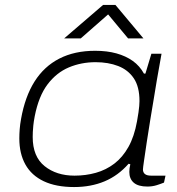

<svg xmlns="http://www.w3.org/2000/svg" viewBox="-20 -743 716 775"><path d="M279 12Q206 12 156.5 -11.5Q107 -35 82.5 -79Q58 -123 58 -184Q58 -202 59.5 -221.5Q61 -241 65 -263Q81 -353 119.5 -414Q158 -475 219.5 -506.5Q281 -538 364 -538Q412 -538 450 -527.5Q488 -517 516 -497Q544 -477 561 -446H567L591 -526H632L613 -419Q609 -394 602 -352Q595 -310 587 -262Q579 -214 572.5 -170Q566 -126 561.5 -95.5Q557 -65 557 -59Q557 -47 565 -40.5Q573 -34 590 -34H648L642 -6Q630 -1 612.5 4.5Q595 10 575 10Q538 10 520 -5.5Q502 -21 502 -49Q502 -56 503 -64Q504 -72 506 -80L499 -82Q457 -34 402 -11Q347 12 279 12ZM281 -34Q326 -34 367 -45.5Q408 -57 441.5 -82.5Q475 -108 498.5 -150Q522 -192 533 -253Q537 -275 539 -289.5Q541 -304 542 -315Q543 -326 543 -335Q543 -393 520 -427Q497 -461 457 -476.5Q417 -492 366 -492Q308 -492 258 -471Q208 -450 172 -402.5Q136 -355 120 -273Q116 -252 114.5 -236.5Q113 -221 112.5 -210.5Q112 -200 112 -190Q112 -111 160 -72.5Q208 -34 281 -34ZM239 -588 396 -723H446L559 -588H497L408 -695H428L306 -588Z"/></svg>

Font: Archivo Expanded Thin
Style: Italic
Weight: 250
Width: 7
Italic angle: -10°
Designer: Hector Gatti
Foundry: Omnibus-Type
Version: Version 2.001